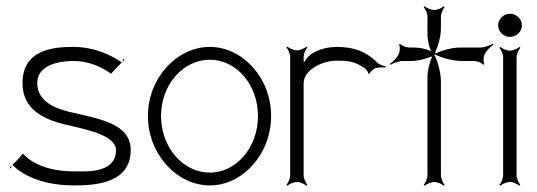

<svg xmlns="http://www.w3.org/2000/svg" viewBox="-20 -582 1718 614"><path d="M369 -382C371 -381 372 -383 372 -385ZM372 -385 378 -391 375 -394C373 -392 372 -388 372 -385ZM20 -55C20 -55 21 -55 21 -54C24 -51 78 11 217 11C285 11 398 4 398 -102C398 -185 304 -201 203 -224C161 -234 99 -256 99 -316C99 -378 177 -387 214 -387C286 -387 335 -346 335 -346C349 -362 361 -374 369 -382C369 -382 369 -383 368 -383C365 -385 304 -432 214 -432C147 -432 52 -422 52 -316C52 -242 104 -204 188 -184C245 -170 351 -152 351 -102C351 -26 253 -34 217 -34C94 -34 54 -91 54 -91C40 -75 28 -63 20 -55ZM17 -52 20 -55C18 -56 18 -55 17 -52ZM11 -46 14 -43C16 -45 16 -49 17 -52Z M495 -211C495 -312 566 -391 651 -391C736 -391 805 -311 805 -211C805 -111 736 -30 651 -30C566 -30 495 -110 495 -211ZM453 -211C453 -89 546 11 651 11C755 11 847 -88 847 -211C847 -334 755 -432 651 -432C546 -432 453 -333 453 -211Z M896 9 899 12C904 7 919 0 930 0C940 0 955 7 960 12L963 9C958 4 951 -11 951 -22V-316C951 -357 1008 -388 1057 -388C1100 -388 1117 -383 1145 -365C1150 -362 1158 -351 1158 -347L1162 -346C1162 -351 1173 -360 1178 -363C1188 -367 1205 -367 1213 -366V-370C1205 -371 1191 -376 1184 -384C1147 -421 1104 -432 1057 -432C1009 -432 966 -412 954 -384L951 -386V-400C951 -410 958 -425 963 -430L960 -433C955 -428 940 -421 930 -421C919 -421 904 -428 899 -433L896 -430C901 -425 908 -410 908 -400V-22C908 -11 901 4 896 9Z M1227 -378 1229 -375C1238 -380 1255 -387 1269 -387H1296C1314 -387 1342 -393 1360 -402L1359 -401L1361 -399L1362 -400C1353 -382 1347 -354 1347 -336V-22C1347 -11 1340 4 1335 9L1338 12C1343 7 1358 0 1369 0C1379 0 1394 7 1399 12L1402 9C1397 4 1390 -11 1390 -22V-322C1390 -347 1381 -384 1369 -407C1370 -407 1370 -408 1371 -408C1394 -396 1431 -387 1455 -387H1496C1505 -387 1522 -381 1525 -375L1529 -377C1525 -383 1526 -401 1530 -409C1536 -421 1550 -434 1558 -439L1556 -442C1547 -437 1530 -430 1516 -430H1450C1428 -430 1395 -422 1374 -411L1371 -414C1382 -435 1390 -468 1390 -490V-529C1390 -539 1397 -554 1402 -559L1399 -562C1394 -557 1379 -550 1369 -550C1358 -550 1343 -557 1338 -562L1335 -559C1340 -554 1347 -539 1347 -529V-471C1347 -457 1351 -435 1358 -420L1357 -419C1342 -426 1320 -430 1306 -430H1289C1280 -430 1263 -436 1260 -442L1256 -440C1260 -434 1259 -416 1255 -409C1249 -396 1235 -383 1227 -378ZM1368 -409H1369L1368 -408Z M1577 9 1580 12C1585 7 1600 0 1611 0C1621 0 1636 7 1641 12L1644 9C1639 4 1632 -11 1632 -22V-399C1632 -409 1639 -424 1644 -429L1641 -432C1636 -427 1621 -420 1611 -420C1600 -420 1585 -427 1580 -432L1577 -429C1582 -424 1589 -409 1589 -399V-22C1589 -11 1582 4 1577 9ZM1573 -501C1573 -481 1590 -464 1611 -464C1632 -464 1649 -481 1649 -501C1649 -521 1632 -538 1611 -538C1590 -538 1573 -521 1573 -501Z"/></svg>

Font: Armata Saber
Style: Rg
Weight: 400
Designer: Jasper
Foundry: Cannot Into Space Fonts
Version: Version 0.970